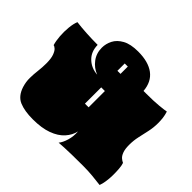

<svg xmlns="http://www.w3.org/2000/svg" viewBox="-198 -1131 1409 1409"><g transform="rotate(45 507.0 -426.5)"><path d="M299 23Q213 23 159 0Q105 -23 82 -94Q69 -136 69.5 -176Q70 -216 75 -256Q80 -296 80 -337Q80 -388 69.5 -416.5Q59 -445 46 -457Q33 -469 23 -470Q13 -503 9.5 -548.5Q6 -594 10.5 -639Q15 -684 27 -713Q73 -707 131.5 -703.5Q190 -700 250 -700Q251 -630 295 -588.5Q339 -547 402 -543Q352 -562 319 -605.5Q286 -649 286 -707Q286 -748 305.5 -786.5Q325 -825 371 -850.5Q417 -876 495 -876Q601 -876 660.5 -831.5Q720 -787 727 -699H758Q833 -699 884.5 -704Q936 -709 955 -713Q964 -685 967 -659.5Q970 -634 970 -609Q970 -562 960.5 -518.5Q951 -475 941.5 -432.5Q932 -390 932 -345Q932 -302 941.5 -276Q951 -250 965.5 -237.5Q980 -225 994 -219Q1001 -199 1003.5 -167.5Q1006 -136 1005.5 -101Q1005 -66 1000 -34.5Q995 -3 987 17Q947 12 901 7.5Q855 3 802 3Q731 3 685 4Q639 5 609 6.5Q579 8 555 10Q575 -14 588 -58Q601 -102 597 -149Q587 -102 551.5 -62.5Q516 -23 453.5 0Q391 23 299 23ZM487 -668H519V-744H487ZM489 -329H527V-498H489Z"/></g></svg>

Font: Oi
Style: Regular
Weight: 400
Designer: Kostas Bartsokas, Mohamad Dakak
Foundry: Foundry5
Version: Version 4.000